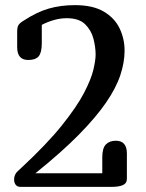

<svg xmlns="http://www.w3.org/2000/svg" viewBox="-20 -729 570 749"><path d="M90 -495Q47 -495 47 -545V-605Q47 -623 52 -631Q57 -639 70 -647Q123 -682 170 -695.5Q217 -709 272 -709Q342 -709 384.5 -684Q427 -659 446.5 -618.5Q466 -578 466 -531Q466 -486 449.5 -436Q433 -386 393.5 -328.5Q354 -271 287 -203Q220 -135 118 -53H379V-115Q379 -151 393 -165.5Q407 -180 432 -180Q475 -180 475 -130V-32Q475 -14 459.5 -7Q444 0 415 0H60Q47 0 41 -8.5Q35 -17 35 -28Q35 -49 50 -62L64 -75Q163 -167 221.5 -240Q280 -313 308 -367Q336 -421 344.5 -458Q353 -495 353 -516Q353 -545 344.5 -578Q336 -611 312 -634.5Q288 -658 240 -658Q216 -658 191 -651Q166 -644 143 -632V-560Q143 -524 131 -509.5Q119 -495 90 -495Z"/></svg>

Font: Marmelad
Style: Regular
Weight: 400
Designer: Manvel Shmavonyan
Foundry: Cyreal
Version: Version 1.110; ttfautohint (v1.8.4.7-5d5b)